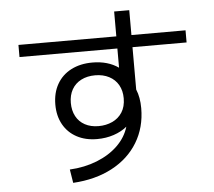

<svg xmlns="http://www.w3.org/2000/svg" viewBox="-55 -844 1049 939"><g transform="rotate(-5 469.0 -374.5)"><path d="M549.3 -216.8Q522 -194.3 483.9 -181.6Q445.8 -168.9 402.3 -168.9Q345.2 -168.9 302.5 -191.9Q259.8 -214.8 236.3 -256.8Q212.9 -298.8 212.9 -354.5Q212.9 -412.1 237.3 -454.8Q261.7 -497.6 306.6 -520.8Q351.6 -543.9 411.1 -543.9Q486.8 -543.9 539.1 -507.3V-601.6H58.6V-661.1H539.1V-783.2H613.3V-661.1H878.9V-601.6H613.3V-393.6Q629.9 -354 629.9 -300.8Q629.9 -206.5 585.2 -132.8Q540.5 -59.1 458.3 -15.6Q376 27.8 266.6 34.2L255.9 -32.2Q329.1 -36.1 390.4 -60.5Q451.7 -85 492.9 -125.2Q534.2 -165.5 549.3 -216.8ZM548.8 -356.4Q548.8 -393.6 533 -421.6Q517.1 -449.7 487.5 -465.1Q458 -480.5 418.9 -480.5Q379.9 -480.5 350.3 -465.3Q320.8 -450.2 304.9 -422.1Q289.1 -394 289.1 -356.4Q289.1 -318.8 304.2 -290.5Q319.3 -262.2 347.9 -246.8Q376.5 -231.4 415 -231.4Q451.7 -231.4 482.2 -245.4Q512.7 -259.3 530.8 -287.4Q548.8 -315.4 548.8 -356.4Z"/></g></svg>

Font: Pretendard JP
Style: Regular
Weight: 400
Designer: Base glyphs from Inter by Rasmus Andersson; Hangeul glyphs from Noto Sans CJK(Source Han Sans) by Jang Soo-young and Kan
Foundry: Kil Hyung-jin
Version: Version 1.309